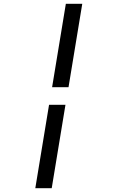

<svg xmlns="http://www.w3.org/2000/svg" viewBox="-20 -843 616 1006"><path d="M253 -386H339L411 -823H325ZM165 143H251L323 -294H237Z"/></svg>

Font: Iosevka Sparkle
Style: Italic
Weight: 400
Italic angle: -9°
Designer: Belleve Invis
Foundry: Belleve Invis
Version: Version 4.5.0; ttfautohint (v1.8.3)